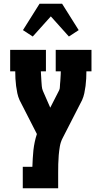

<svg xmlns="http://www.w3.org/2000/svg" viewBox="-20 -785 540 1020"><path d="M101 215V101H152Q153 79 154 57Q155 35 157.5 13Q160 -9 164.5 -30.5Q169 -52 176 -73L84 -253Q76 -271 72 -290Q68 -309 65.5 -328.5Q63 -348 62 -367.5Q61 -387 61 -406H34V-520H224V-406H197Q198 -393 198.5 -380Q199 -367 200 -354Q201 -341 202 -327.5Q203 -314 208 -302L247 -213L294 -305Q298 -313 298 -321.5Q298 -330 299 -338.5Q300 -347 300.5 -355.5Q301 -364 301.5 -372.5Q302 -381 302.5 -389.5Q303 -398 303 -406H276V-520H466V-406H439Q439 -387 438 -367.5Q437 -348 434.5 -328.5Q432 -309 428 -290Q424 -271 416 -253L313 -52Q302 -31 298 -7.5Q294 16 292 39.5Q290 63 289.5 86.5Q289 110 289 133V215ZM154 -591 102 -625 190 -765H310L398 -625L346 -591L250 -698Z"/></svg>

Font: Iosevka Curly Slab Heavy
Style: Regular
Weight: 900
Monospace: yes
Designer: Belleve Invis
Foundry: Belleve Invis
Version: Version 22.1.2; ttfautohint (v1.8.4)